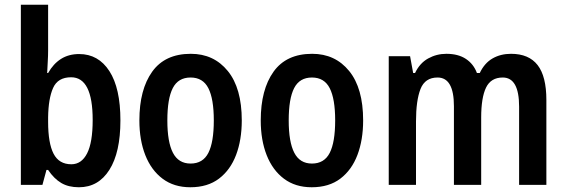

<svg xmlns="http://www.w3.org/2000/svg" viewBox="-20 -831 2390 810"><path d="M183 -617Q183 -597 181.5 -571.5Q180 -546 179 -523H183Q205 -562 237.5 -582.5Q270 -603 314 -603Q395 -603 441.5 -531Q488 -459 488 -323Q488 -188 441.5 -114.5Q395 -41 313 -41Q269 -41 238.5 -59Q208 -77 183 -114H176L159 -51H68V-811H183ZM280 -505Q224 -505 204 -460Q184 -415 183 -336V-317Q183 -227 206 -182.5Q229 -138 281 -138Q324 -138 347.5 -184Q371 -230 371 -325Q371 -505 280 -505Z M1000 -323Q1000 -241 976 -177.5Q952 -114 904 -77.5Q856 -41 783 -41Q714 -41 666 -77Q618 -113 593 -176.5Q568 -240 568 -323Q568 -453 622 -528.5Q676 -604 785 -604Q882 -604 941 -531.5Q1000 -459 1000 -323ZM686 -323Q686 -232 709.5 -186.5Q733 -141 784 -141Q836 -141 859 -186Q882 -231 882 -323Q882 -414 859 -459Q836 -504 784 -504Q732 -504 709 -459.5Q686 -415 686 -323Z M1512 -323Q1512 -241 1488 -177.5Q1464 -114 1416 -77.5Q1368 -41 1295 -41Q1226 -41 1178 -77Q1130 -113 1105 -176.5Q1080 -240 1080 -323Q1080 -453 1134 -528.5Q1188 -604 1297 -604Q1394 -604 1453 -531.5Q1512 -459 1512 -323ZM1198 -323Q1198 -232 1221.5 -186.5Q1245 -141 1296 -141Q1348 -141 1371 -186Q1394 -231 1394 -323Q1394 -414 1371 -459Q1348 -504 1296 -504Q1244 -504 1221 -459.5Q1198 -415 1198 -323Z M2136 -604Q2211 -604 2248 -556.5Q2285 -509 2285 -409V-51H2170V-381Q2170 -504 2101 -504Q2051 -504 2030.5 -461.5Q2010 -419 2010 -335V-51H1895V-383Q1895 -504 1826 -504Q1773 -504 1754 -455.5Q1735 -407 1735 -319V-51H1620V-594H1710L1723 -523H1731Q1751 -565 1786.5 -584.5Q1822 -604 1863 -604Q1913 -604 1945.5 -582.5Q1978 -561 1992 -523H2004Q2024 -565 2058 -584.5Q2092 -604 2136 -604Z"/></svg>

Font: Noto Sans Tamil UI Condensed SemiBold
Style: Regular
Weight: 600
Width: 3
Designer: Jelle Bosma - Monotype Design Team
Foundry: Monotype Imaging Inc.
Version: Version 2.004; ttfautohint (v1.8.4.7-5d5b)